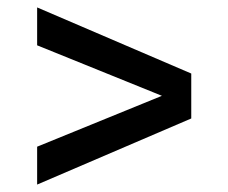

<svg xmlns="http://www.w3.org/2000/svg" viewBox="-20 -495 615 517"><path d="M80 -475 495 -297V-176L80 2V-100L416 -237L80 -373Z"/></svg>

Font: Grenze Gotisch
Style: Bold
Weight: 700
Designer: Renata Polastri
Foundry: Omnibus-Type
Version: Version 1.001